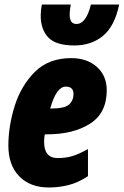

<svg xmlns="http://www.w3.org/2000/svg" viewBox="-20 -819 547 849"><path d="M196 10Q240 10 282.5 -0.5Q325 -11 369 -40V-160Q328 -137 299 -128.5Q270 -120 235 -120Q175 -120 175 -192Q175 -208 178 -225H188Q304 -225 378 -272Q452 -319 452 -420Q452 -484 408.5 -523Q365 -562 295 -562Q195 -562 134 -501Q73 -440 45 -350.5Q17 -261 17 -175Q17 -89 65 -39.5Q113 10 196 10ZM202 -339Q229 -436 271 -436Q305 -436 305 -403Q305 -375 285.5 -357Q266 -339 204 -339ZM309 -618Q384 -618 435.5 -660.5Q487 -703 507 -799H382Q361 -713 318 -713Q288 -713 288 -754Q288 -772 293 -799H165Q160 -772 160 -750Q160 -689 193.5 -653.5Q227 -618 309 -618Z"/></svg>

Font: Noto Sans Display Condensed Black
Style: Italic
Weight: 900
Width: 3
Italic angle: -192°
Designer: Monotype Design Team
Foundry: Monotype Imaging Inc.
Version: Version 1.900